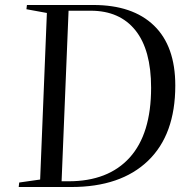

<svg xmlns="http://www.w3.org/2000/svg" viewBox="-20 -750 758 770"><path d="M55 0 57 -18 141 -30 168 -698 86 -713 88 -730H354Q512 -730 597.5 -647.5Q683 -565 683 -407Q683 -210 573.5 -105Q464 0 266 0ZM227 -23H255Q414 -23 500 -118Q586 -213 586 -398Q586 -550 523 -628.5Q460 -707 344 -707H255Z"/></svg>

Font: Literata 72pt
Style: Italic
Weight: 400
Italic angle: -2°
Designer: Latin by Veronika Burian and Jose Scaglione. Greek by Irene Vlachou. Cyrillic by Vera Evstafieva
Foundry: TypeTogether
Version: Version 3.002